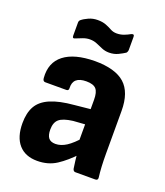

<svg xmlns="http://www.w3.org/2000/svg" viewBox="-130 -774 750 874"><g transform="rotate(20 245.0 -337.5)"><path d="M334 0Q324 0 321 -12Q319 -25 316 -48Q313 -71 312 -93L301 -129V-339Q301 -376 287.5 -391Q274 -406 240 -406Q175 -406 178 -351Q179 -338 167 -338H65Q53 -338 52 -354Q46 -427 96 -466Q146 -505 245 -506Q344 -506 390 -465Q436 -424 436 -334V-127Q436 -93 437.5 -65.5Q439 -38 442 -14Q444 0 430 0ZM152 11Q94 11 62.5 -25Q31 -61 31 -128Q31 -178 49.5 -210.5Q68 -243 111 -261.5Q154 -280 225 -286L314 -295V-221L244 -216Q197 -210 178.5 -194Q160 -178 160 -144Q160 -116 170.5 -103Q181 -90 204 -90Q230 -90 256.5 -107Q283 -124 318 -164L327 -86Q285 -41 245 -15Q205 11 152 11ZM291 -564Q272 -564 255.5 -571Q239 -578 224 -584.5Q209 -591 190 -591Q174 -591 157.5 -585Q141 -579 127 -573Q112 -565 112 -581V-644Q112 -653 118 -658Q130 -668 150 -677Q170 -686 193 -686Q217 -686 233.5 -679.5Q250 -673 263.5 -665.5Q277 -658 294 -658Q312 -658 328 -664Q344 -670 358 -678Q365 -681 368.5 -679Q372 -677 372 -670V-607Q372 -598 366 -591Q354 -583 334.5 -573.5Q315 -564 291 -564Z"/></g></svg>

Font: Sofia Sans Semi Condensed ExtraBold
Style: Regular
Weight: 800
Designer: Botio Nikoltchev, Ani Petrova
Foundry: lettersoup
Version: Version 4.100